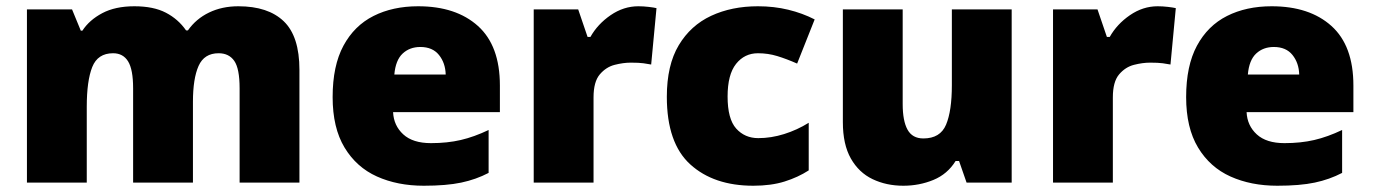

<svg xmlns="http://www.w3.org/2000/svg" viewBox="-20 -583 4383 613"><path d="M741 -563Q836 -563 886 -515Q936 -467 936 -360V0H745V-301Q745 -364 728 -388.5Q711 -413 678 -413Q632 -413 614 -372.5Q596 -332 596 -258V0H405V-301Q405 -361 389 -387Q373 -413 341 -413Q292 -413 274.5 -369Q257 -325 257 -242V0H66V-553H210L238 -485H243Q265 -519 306.5 -541Q348 -563 409 -563Q470 -563 509.5 -542.5Q549 -522 574 -486H580Q606 -523 647.5 -543Q689 -563 741 -563Z M1315 -563Q1436 -563 1506 -500Q1576 -437 1576 -310V-225H1235Q1237 -182 1267.5 -154Q1298 -126 1356 -126Q1408 -126 1451 -136Q1494 -146 1540 -168V-31Q1500 -10 1452.5 0Q1405 10 1333 10Q1249 10 1183.5 -19.5Q1118 -49 1080 -112Q1042 -175 1042 -273Q1042 -373 1076.5 -437Q1111 -501 1172.5 -532Q1234 -563 1315 -563ZM1322 -433Q1288 -433 1265.5 -412Q1243 -391 1239 -345H1403Q1402 -382 1381.5 -407.5Q1361 -433 1322 -433Z M2018 -563Q2034 -563 2051 -561Q2068 -559 2076 -557L2059 -377Q2049 -379 2034.5 -381Q2020 -383 1994 -383Q1970 -383 1942.5 -376Q1915 -369 1895 -345.5Q1875 -322 1875 -272V0H1684V-553H1826L1856 -465H1865Q1888 -506 1929.5 -534.5Q1971 -563 2018 -563Z M2385 10Q2259 10 2184 -58Q2109 -126 2109 -274Q2109 -375 2147 -438.5Q2185 -502 2250.5 -532.5Q2316 -563 2400 -563Q2451 -563 2496.5 -552Q2542 -541 2581 -521L2525 -380Q2491 -395 2461.5 -404Q2432 -413 2400 -413Q2357 -413 2330 -379Q2303 -345 2303 -275Q2303 -203 2330.5 -172.5Q2358 -142 2401 -142Q2442 -142 2483.5 -155Q2525 -168 2562 -191V-39Q2528 -17 2485 -3.5Q2442 10 2385 10Z M3210 -553V0H3066L3042 -69H3031Q3005 -27 2960 -8.5Q2915 10 2864 10Q2810 10 2766 -11Q2722 -32 2696.5 -77Q2671 -122 2671 -193V-553H2862V-251Q2862 -197 2877.5 -169Q2893 -141 2928 -141Q2982 -141 3000.5 -185Q3019 -229 3019 -311V-553Z M3676 -563Q3692 -563 3709 -561Q3726 -559 3734 -557L3717 -377Q3707 -379 3692.5 -381Q3678 -383 3652 -383Q3628 -383 3600.5 -376Q3573 -369 3553 -345.5Q3533 -322 3533 -272V0H3342V-553H3484L3514 -465H3523Q3546 -506 3587.5 -534.5Q3629 -563 3676 -563Z M4040 -563Q4161 -563 4231 -500Q4301 -437 4301 -310V-225H3960Q3962 -182 3992.5 -154Q4023 -126 4081 -126Q4133 -126 4176 -136Q4219 -146 4265 -168V-31Q4225 -10 4177.5 0Q4130 10 4058 10Q3974 10 3908.5 -19.5Q3843 -49 3805 -112Q3767 -175 3767 -273Q3767 -373 3801.5 -437Q3836 -501 3897.5 -532Q3959 -563 4040 -563ZM4047 -433Q4013 -433 3990.5 -412Q3968 -391 3964 -345H4128Q4127 -382 4106.5 -407.5Q4086 -433 4047 -433Z"/></svg>

Font: Noto Sans Syriac Eastern Black
Style: Regular
Weight: 900
Designer: Patrick Giasson and the Monotype Design Team
Foundry: Monotype Imaging Inc.
Version: Version 3.001; ttfautohint (v1.8.4.7-5d5b)